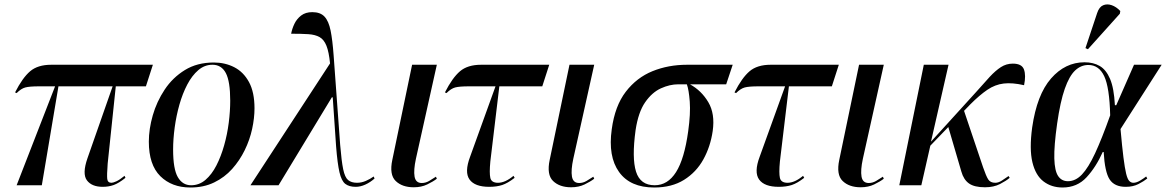

<svg xmlns="http://www.w3.org/2000/svg" viewBox="-20 -824 5187 854"><path d="M54 0 225 -440H154Q111 -440 92.5 -435Q74 -430 54 -410L47 -413Q80 -478 114 -507Q148 -536 208 -536H660L629 -440H495L459 -97Q455 -45 457 -28Q459 -11 476 -11Q483 -11 497.5 -17.5Q512 -24 534 -42L538 -33Q508 -9 485.5 -1Q463 7 437 7Q388 7 366.5 -22Q345 -51 369 -120L481 -440H240L166 0Z M827 10Q744 10 693 -40.5Q642 -91 642 -194Q642 -250 659.5 -311Q677 -372 712.5 -425.5Q748 -479 802.5 -512.5Q857 -546 931 -546Q981 -546 1022 -525Q1063 -504 1087.5 -459Q1112 -414 1112 -342Q1112 -299 1101.5 -250.5Q1091 -202 1068.5 -156Q1046 -110 1012.5 -72.5Q979 -35 932.5 -12.5Q886 10 827 10ZM830 0Q866 0 894 -24Q922 -48 942.5 -88Q963 -128 977 -177.5Q991 -227 997.5 -278.5Q1004 -330 1004 -376Q1004 -462 984.5 -499Q965 -536 925 -536Q890 -536 862 -512Q834 -488 813 -448Q792 -408 778 -358.5Q764 -309 757 -257Q750 -205 750 -159Q750 -72 771 -36Q792 0 830 0Z M1094 0 1448 -542Q1443 -593 1432 -620.5Q1421 -648 1401.5 -659Q1382 -670 1351.5 -672Q1321 -674 1275 -674Q1279 -696 1289.5 -718Q1300 -740 1319.5 -755Q1339 -770 1369 -770Q1405 -770 1423.5 -750Q1442 -730 1450.5 -688Q1459 -646 1464 -577L1493 -180Q1499 -107 1506.5 -71Q1514 -35 1528.5 -23Q1543 -11 1568 -11Q1588 -11 1607.5 -19.5Q1627 -28 1642 -39L1646 -30Q1627 -13 1605 -3Q1583 7 1562 7Q1533 7 1516 -6Q1499 -19 1490 -57.5Q1481 -96 1475 -172L1460 -391H1456L1219 0Z M1820 9Q1769 9 1740 -19Q1711 -47 1725 -113L1813 -536H1923L1830 -118Q1819 -67 1824 -38.5Q1829 -10 1856 -10Q1873 -10 1888.5 -19Q1904 -28 1919 -38L1923 -29Q1906 -16 1880 -3.5Q1854 9 1820 9Z M2156 7Q2092 7 2068.5 -25.5Q2045 -58 2071 -127L2184 -440H2066Q2023 -440 2004.5 -435Q1986 -430 1966 -410L1959 -413Q1992 -478 2026 -507Q2060 -536 2120 -536H2423L2392 -440H2201L2161 -106Q2156 -54 2161 -32.5Q2166 -11 2195 -11Q2227 -11 2264 -42L2269 -33Q2238 -9 2213.5 -1Q2189 7 2156 7Z M2520 9Q2469 9 2440 -19Q2411 -47 2425 -113L2513 -536H2623L2530 -118Q2519 -67 2524 -38.5Q2529 -10 2556 -10Q2573 -10 2588.5 -19Q2604 -28 2619 -38L2623 -29Q2606 -16 2580 -3.5Q2554 9 2520 9Z M2890 10Q2783 10 2733.5 -59Q2684 -128 2701 -249Q2715 -353 2763.5 -416Q2812 -479 2882.5 -507.5Q2953 -536 3036 -536H3239L3210 -449H3049Q3100 -421 3130.5 -369.5Q3161 -318 3150 -241Q3140 -172 3108.5 -115Q3077 -58 3022.5 -24Q2968 10 2890 10ZM2892 0Q2950 0 2987 -58.5Q3024 -117 3041 -240Q3052 -319 3048 -372Q3044 -425 3035 -449H2997Q2959 -449 2919.5 -431Q2880 -413 2849.5 -369Q2819 -325 2807 -245Q2790 -121 2809 -60.5Q2828 0 2892 0Z M3444 7Q3380 7 3356.5 -25.5Q3333 -58 3359 -127L3472 -440H3354Q3311 -440 3292.5 -435Q3274 -430 3254 -410L3247 -413Q3280 -478 3314 -507Q3348 -536 3408 -536H3711L3680 -440H3489L3449 -106Q3444 -54 3449 -32.5Q3454 -11 3483 -11Q3515 -11 3552 -42L3557 -33Q3526 -9 3501.5 -1Q3477 7 3444 7Z M3808 9Q3757 9 3728 -19Q3699 -47 3713 -113L3801 -536H3911L3818 -118Q3807 -67 3812 -38.5Q3817 -10 3844 -10Q3861 -10 3876.5 -19Q3892 -28 3907 -38L3911 -29Q3894 -16 3868 -3.5Q3842 9 3808 9Z M3980 0 4089 -536H4199L4121 -194L4321 -414Q4356 -454 4382 -482Q4408 -510 4432 -525.5Q4456 -541 4485 -541Q4525 -541 4534.5 -515Q4544 -489 4535 -445Q4483 -457 4444.5 -452.5Q4406 -448 4371.5 -424.5Q4337 -401 4296 -360L4268 -331L4353 -79Q4366 -41 4375.5 -26Q4385 -11 4407 -11Q4421 -11 4436.5 -21Q4452 -31 4466 -41L4471 -33Q4456 -20 4428 -5.5Q4400 9 4361 9Q4314 9 4290 -8Q4266 -25 4256 -61L4198 -259L4118 -176L4078 0Z M4706 10Q4657 10 4621.5 -17Q4586 -44 4572 -102.5Q4558 -161 4571 -257Q4592 -403 4655 -475Q4718 -547 4804 -547Q4843 -547 4871.5 -530.5Q4900 -514 4917.5 -473Q4935 -432 4939 -356H4945L5024 -536H5147L4964 -250Q4971 -171 4977 -123.5Q4983 -76 4989 -51.5Q4995 -27 5003 -19Q5011 -11 5021 -11Q5035 -11 5051.5 -21Q5068 -31 5078 -39L5083 -30Q5068 -18 5044 -5.5Q5020 7 4987 7Q4937 7 4915.5 -26Q4894 -59 4889 -148H4885Q4855 -81 4813 -35.5Q4771 10 4706 10ZM4730 -18Q4764 -18 4792.5 -48Q4821 -78 4851 -142.5Q4881 -207 4918 -311Q4915 -435 4891.5 -485Q4868 -535 4821 -535Q4788 -535 4762 -510.5Q4736 -486 4716 -429Q4696 -372 4682 -274Q4668 -175 4669.5 -119.5Q4671 -64 4686.5 -41Q4702 -18 4730 -18ZM4819 -605 4808 -610 4860 -766Q4869 -793 4886.5 -800.5Q4904 -808 4924.5 -801Q4945 -794 4963 -775L4961 -763Z"/></svg>

Font: Noto Serif Display SemiCondensed Medium
Style: Italic
Weight: 500
Width: 4
Italic angle: -12°
Designer: Monotype Design Team
Foundry: Monotype Imaging Inc.
Version: Version 2.009